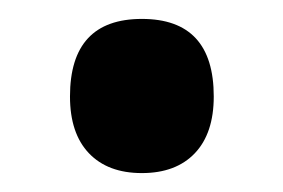

<svg xmlns="http://www.w3.org/2000/svg" viewBox="-20 -453 299 203"><path d="M54 -351Q54 -433 130 -433Q206 -433 206 -351Q206 -312 186 -291Q166 -270 130 -270Q94 -270 74 -291Q54 -312 54 -351Z"/></svg>

Font: Noto Sans Telugu ExtraCondensed
Style: Bold
Weight: 700
Width: 2
Designer: Jelle Bosma - Monotype Design Team
Foundry: Monotype Imaging Inc.
Version: Version 2.005; ttfautohint (v1.8.4.7-5d5b)